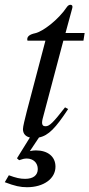

<svg xmlns="http://www.w3.org/2000/svg" viewBox="-58 -566 374 803"><path d="M296 -428H216L244 -531C245 -533 245 -538 245 -538C245 -543 242 -546 236 -546C232 -546 226 -543 222 -537C186 -483 121 -434 89 -427C65 -422 56 -413 56 -402C56 -402 56 -399 57 -396H132L54 -100C46 -68 38 -37 38 -26C38 -7 49 5 67 9L13 96L22 104C36 99 44 97 54 97C81 97 100 115 100 141C100 167 81 182 47 182C26 182 9 178 -21 167L-38 196C4 212 27 217 55 217C125 217 174 181 174 131C174 89 142 63 92 63C83 63 77 64 67 66L105 9C145 1 175 -31 227 -110L214 -117C165 -54 149 -38 133 -38C124 -38 118 -41 118 -54C118 -57 119 -64 120 -68L207 -396H291Z"/></svg>

Font: XITS
Style: Italic
Weight: 400
Italic angle: -16.33°
Designer: MicroPress Inc., with final additions and corrections provided by Coen Hoffman, Elsevier (retired)
Version: Version 1.302